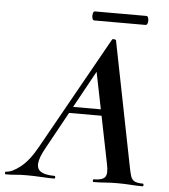

<svg xmlns="http://www.w3.org/2000/svg" viewBox="-91 -800 749 849"><g transform="rotate(5 283.5 -376.0)"><path d="M-34 0Q-38 0 -38 -6Q-38 -12 -34 -12Q-8 -12 30 -42Q68 -72 103 -136L382 -634Q384 -638 391.5 -637Q399 -636 400 -633L509 -84Q514 -57 519 -41Q524 -25 536 -18.5Q548 -12 573 -12Q577 -12 577 -6Q577 0 573 0Q547 0 520.5 -2Q494 -4 462 -4Q431 -4 406.5 -2Q382 0 356 0Q352 0 352 -6Q352 -12 356 -12Q394 -12 405.5 -27Q417 -42 408 -84L323 -505L379 -582L130 -129Q107 -88 104.5 -62Q102 -36 121 -24Q140 -12 181 -12Q185 -12 185 -6Q185 0 180 0Q157 0 123.5 -2Q90 -4 58 -4Q29 -4 10.5 -2Q-8 0 -34 0ZM202 -295 218 -323H405L407 -295ZM296 -712Q290 -712 287.5 -722Q285 -732 287.5 -742Q290 -752 296 -752H524Q531 -752 533.5 -742Q536 -732 533.5 -722Q531 -712 524 -712Z"/></g></svg>

Font: Cormorant Light
Style: Italic
Weight: 300
Italic angle: -10°
Designer: Christian Thalmann (Catharsis Fonts)
Foundry: Catharsis Fonts
Version: Version 4.000